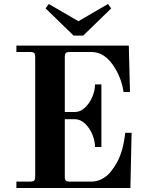

<svg xmlns="http://www.w3.org/2000/svg" viewBox="-20 -940 730 960"><path d="M62 0H632L638 -276H606L604 -259C602.7 -247.7 600.2 -233.3 596.5 -216C592.8 -198.7 589 -184.7 585 -174C579.7 -158 573 -142.7 565 -128C557 -113.3 547 -98.3 535 -83C523 -67.7 508.5 -55.3 491.5 -46C474.5 -36.7 456.3 -32 437 -32H328C318.7 -32 312.3 -33.7 309 -37C305.7 -40.3 304 -46.7 304 -56V-344H355C373 -344 389.8 -336.5 405.5 -321.5C421.2 -306.5 433.3 -288.3 442 -267C450.7 -245.7 455 -225 455 -205H487V-518H455C455 -498 450.7 -477.5 442 -456.5C433.3 -435.5 421.2 -417.5 405.5 -402.5C389.8 -387.5 373 -380 355 -380H304V-656C304 -665.3 305.7 -671.7 309 -675C312.3 -678.3 318.7 -680 328 -680H438C485.3 -680 525.3 -651.3 558 -594C578 -560.7 591.3 -522.7 598 -480H630L624 -712H62V-680H132C141.3 -680 147.7 -678.3 151 -675C154.3 -671.7 156 -665.3 156 -656V-56C156 -46.7 154.3 -40.3 151 -37C147.7 -33.7 141.3 -32 132 -32H62ZM208 -898 348 -762H396L536 -898L520 -920L372 -834L224 -920Z"/></svg>

Font: Km Standard TT
Style: Bold
Weight: 700
Designer: Alexey Kryukov <alexios@thessalonica.org.ru>
Version: Version 2.0.2